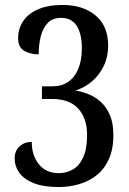

<svg xmlns="http://www.w3.org/2000/svg" viewBox="-20 -744 520 774"><path d="M218 10Q154 10 115 -6Q76 -22 57.5 -48Q39 -74 39 -105Q39 -136 59 -154Q79 -172 108 -172Q108 -117 137 -81.5Q166 -46 217 -46Q248 -46 274 -61Q300 -76 315.5 -110Q331 -144 331 -200Q331 -267 295.5 -306Q260 -345 190 -345H149V-396H192Q229 -396 255.5 -414.5Q282 -433 296 -467.5Q310 -502 310 -549Q310 -607 289.5 -639.5Q269 -672 226 -672Q192 -672 172.5 -651.5Q153 -631 144.5 -598Q136 -565 136 -525Q101 -525 77 -539.5Q53 -554 53 -590Q53 -627 72.5 -657.5Q92 -688 132.5 -706Q173 -724 232 -724Q315 -724 365.5 -681.5Q416 -639 416 -560Q416 -515 398.5 -478.5Q381 -442 351.5 -416.5Q322 -391 284 -379Q310 -375 337.5 -364Q365 -353 387.5 -332Q410 -311 423.5 -279Q437 -247 437 -199Q437 -141 418 -100.5Q399 -60 367.5 -36Q336 -12 297 -1Q258 10 218 10Z"/></svg>

Font: Noto Serif Khmer Condensed Medium
Style: Regular
Weight: 500
Width: 3
Designer: Danh Hong and the Monotype Design Team
Foundry: Monotype Imaging Inc.
Version: Version 2.004